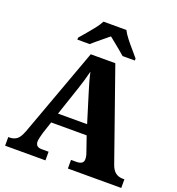

<svg xmlns="http://www.w3.org/2000/svg" viewBox="-162 -1061 1095 1190"><g transform="rotate(20 386.0 -465.5)"><path d="M6 0V-57H15Q41 -57 60.5 -70.5Q80 -84 97 -128L311 -714H473L681 -122Q693 -87 713 -72Q733 -57 761 -57H772V0H420V-57H457Q476 -57 489 -64.5Q502 -72 502 -92Q502 -105 498.5 -118Q495 -131 492 -138L459 -233H225L199 -155Q196 -143 191 -124.5Q186 -106 186 -93Q186 -76 195.5 -66.5Q205 -57 228 -57H272V0ZM246 -299H438L380 -487Q371 -516 362 -547.5Q353 -579 346 -612Q338 -579 329 -549Q320 -519 310 -489ZM202 -784Q218 -803 240.5 -829Q263 -855 284 -882Q305 -909 316 -931H467Q478 -909 499 -882Q520 -855 543 -829Q566 -803 581 -784V-771H500Q488 -782 468 -798.5Q448 -815 427 -832Q406 -849 391 -861Q376 -849 355.5 -832Q335 -815 315 -798.5Q295 -782 283 -771H202Z"/></g></svg>

Font: Noto Serif Lao ExtraBold
Style: Regular
Weight: 800
Designer: Monotype Design Team
Foundry: Monotype Imaging Inc.
Version: Version 2.003; ttfautohint (v1.8.4.7-5d5b)